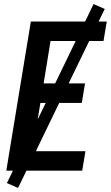

<svg xmlns="http://www.w3.org/2000/svg" viewBox="-20 -841 546 946"><path d="M11 0 132 -735H506L490 -639H229L195 -430H399L383 -334H179L140 -96H401L385 0ZM69 85 14 61 441 -821 496 -797Z"/></svg>

Font: Iosevka SS18
Style: Bold Italic
Weight: 700
Italic angle: -9°
Monospace: yes
Designer: Belleve Invis
Foundry: Belleve Invis
Version: Version 25.1.1; ttfautohint (v1.8.4)